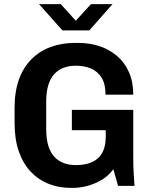

<svg xmlns="http://www.w3.org/2000/svg" viewBox="-20 -905 730 935"><path d="M325 10Q266 10 216 -10Q166 -30 129 -69.5Q92 -109 71.5 -168Q51 -227 51 -307V-380Q51 -459 72.5 -518.5Q94 -578 134 -617.5Q174 -657 227.5 -676.5Q281 -696 344 -696H362Q417 -696 465 -680Q513 -664 550 -632.5Q587 -601 608 -553.5Q629 -506 629 -444H494Q494 -496 474.5 -527Q455 -558 422.5 -571.5Q390 -585 349 -585Q318 -585 291.5 -575.5Q265 -566 245.5 -545.5Q226 -525 215.5 -491.5Q205 -458 205 -410V-276Q205 -228 215.5 -194.5Q226 -161 245.5 -140.5Q265 -120 291.5 -110.5Q318 -101 349 -101Q380 -101 406.5 -108Q433 -115 453 -131Q473 -147 484 -174Q495 -201 495 -242V-271H330V-370H629V-134Q629 -85 631.5 -53.5Q634 -22 635 0H555L532 -81Q501 -38 446 -14Q391 10 333 10ZM284 -757 170 -885H276L366 -785H332L423 -885H528L415 -757Z"/></svg>

Font: Chivo SemiBold
Style: Regular
Weight: 600
Designer: Hector Gatti
Foundry: Omnibus-Type
Version: Version 2.002